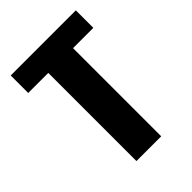

<svg xmlns="http://www.w3.org/2000/svg" viewBox="-156 -565 636 636"><g transform="rotate(-45 162.0 -247.5)"><path d="M104 0V-413H10V-495H315V-413H220V0Z"/></g></svg>

Font: Alumni Sans
Style: Bold
Weight: 700
Designer: Robert E. Leuschke
Foundry: Robert E. Leuschke
Version: Version 1.018